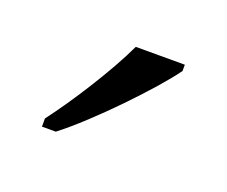

<svg xmlns="http://www.w3.org/2000/svg" viewBox="-45 -829 340 287"><g transform="rotate(20 124.5 -686.0)"><path d="M40 -619V-606H62C109 -642 184 -721 209 -756V-766H131C110 -721 69 -657 40 -619Z"/></g></svg>

Font: Noto Serif Devanagari Light
Style: Regular
Weight: 300
Designer: Universal Thirst, Indian Type Foundry and the Monotype Design Team
Foundry: Monotype Imaging Inc.
Version: Version 2.004